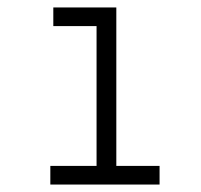

<svg xmlns="http://www.w3.org/2000/svg" viewBox="-20 -495 540 515"><path d="M123 -425V-475H292V-50H408V0H115V-50H239V-425Z"/></svg>

Font: Lekton
Style: Regular
Weight: 400
Designer: Paolo Mazzetti, Luciano Perondi, Raffaele Flato, Elena Papassissa, Emilio Macchia, Michela Povoleri, Tobias Seemiller, R
Version: Version 34.000